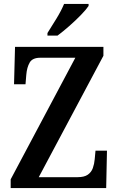

<svg xmlns="http://www.w3.org/2000/svg" viewBox="-20 -951 599 971"><path d="M34 0V-44L361 -659H184Q144 -659 130 -634.5Q116 -610 113 -573L109 -525H51L56 -714H503V-669L176 -55H373Q406 -55 424 -67.5Q442 -80 449.5 -101Q457 -122 459 -146L463 -189H521L517 0ZM220 -784Q241 -817 265.5 -857Q290 -897 304 -931H428V-921Q417 -904 390 -876Q363 -848 330.5 -819.5Q298 -791 271 -771H220Z"/></svg>

Font: Noto Serif Condensed SemiBold
Style: Regular
Weight: 600
Width: 3
Designer: Monotype Design Team
Foundry: Monotype Imaging Inc.
Version: Version 2.013